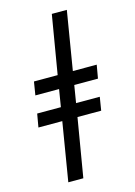

<svg xmlns="http://www.w3.org/2000/svg" viewBox="-141 -896 782 1111"><g transform="rotate(-15 250.0 -340.0)"><path d="M125 143 183 -208H40L54 -288H196L213 -392H71L84 -472H226L285 -823H375L317 -472H460L446 -392H304L287 -288H429L416 -208H274L215 143Z"/></g></svg>

Font: Iosevka SS04 Medium
Style: Italic
Weight: 500
Italic angle: -9°
Monospace: yes
Designer: Belleve Invis
Foundry: Belleve Invis
Version: Version 19.0.0; ttfautohint (v1.8.4)